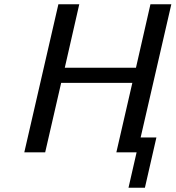

<svg xmlns="http://www.w3.org/2000/svg" viewBox="-20 -715 824 901"><path d="M94 0 254 -695H352L284 -397H618L686 -695H784L640 -70H714L660 166H583L621 0H526L601 -326H267L192 0Z"/></svg>

Font: Coval
Style: Book Italic
Weight: 350
Foundry: Context Ltd
Version: Version 001.000